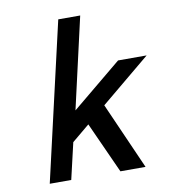

<svg xmlns="http://www.w3.org/2000/svg" viewBox="-79 -759 737 827"><g transform="rotate(-10 289.5 -345.5)"><path d="M72 0 231 -691H327L236 -292L454 -472H579L362 -292L491 0H381L280 -223L203 -159L166 0Z"/></g></svg>

Font: Coval
Style: Medium Italic
Weight: 500
Foundry: Context Ltd
Version: Version 001.000